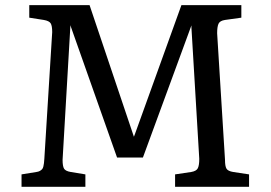

<svg xmlns="http://www.w3.org/2000/svg" viewBox="-20 -720 1043 740"><path d="M63 0V-47.9L120.1 -57.1Q128.4 -58.1 133.8 -61.3Q139.2 -64.5 142.3 -67.9Q145.5 -71.3 147.2 -78.6Q148.9 -85.9 149.4 -91.1Q149.9 -96.2 150.9 -107.9L181.2 -596.2Q181.2 -620.6 175.3 -630.1Q169.4 -639.6 148.9 -643.1L92.8 -651.9V-700.2H325.2L496.1 -192.9L500 -203.1L679.2 -700.2H910.2V-651.9L847.2 -643.1Q827.6 -640.1 822.3 -628.7Q816.9 -617.2 816.9 -591.8L847.2 -104Q847.2 -79.6 852.8 -70.1Q858.4 -60.5 878.9 -57.1L939.9 -47.9V0H654.8V-47.9L716.8 -57.1Q736.8 -60.5 742.4 -71.5Q748 -82.5 748 -107.9L717.8 -613.8V-622.1L530.8 -112.8H431.2L251 -623V-615.2L221.2 -104Q221.2 -79.6 226.8 -70.1Q232.4 -60.5 252.9 -57.1L309.1 -47.9V0Z"/></svg>

Font: Literata Book
Style: Regular
Weight: 400
Designer: Latin by Veronika Burian and Jose Scaglione. Greek by Irene Vlachou. Cyrillic by Vera Evstafieva
Foundry: TypeTogether
Version: Version 2.003;PS 002.003;hotconv 1.0.88;makeotf.lib2.5.64775